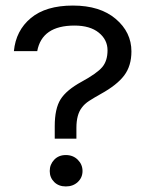

<svg xmlns="http://www.w3.org/2000/svg" viewBox="-20 -660 539 691"><path d="M248 -568Q131 -568 114 -476H30Q37 -550 91 -595Q145 -640 242.5 -640Q340 -640 396.5 -592Q453 -544 453 -475Q453 -423 427 -388.5Q401 -354 343 -322Q318 -308 301 -297Q284 -286 274 -272Q255 -247 255 -200V-161H177V-206Q177 -269 198 -302.5Q219 -336 274 -366Q329 -396 348 -418.5Q367 -441 367 -479Q367 -517 335.5 -542.5Q304 -568 248 -568ZM217 -102Q243 -102 260 -85Q277 -68 277 -44.5Q277 -21 260 -5Q243 11 217 11Q191 11 175 -5Q159 -21 159 -44.5Q159 -68 175 -85Q191 -102 217 -102Z"/></svg>

Font: Karla
Style: Regular
Weight: 400
Designer: Jonathan Pinhorn
Version: Version 1.000